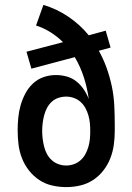

<svg xmlns="http://www.w3.org/2000/svg" viewBox="-20 -755 540 783"><path d="M250 8Q221 8 192.5 1.5Q164 -5 140 -21Q116 -37 98 -60Q80 -83 69.5 -110Q59 -137 55.5 -166Q52 -195 52 -224Q52 -249 54.5 -275Q57 -301 64 -325.5Q71 -350 83 -373Q95 -396 114 -414Q133 -432 157.5 -440.5Q182 -449 208 -449Q230 -449 252 -443Q274 -437 291.5 -423Q309 -409 321.5 -390.5Q334 -372 342 -351Q336 -396 322 -439.5Q308 -483 285 -522L108 -475L88 -544L237 -583Q214 -606 186 -623.5Q158 -641 127 -651L157 -735Q211 -719 258.5 -687Q306 -655 342 -611L411 -630L431 -561L383 -548Q402 -514 415 -477.5Q428 -441 436 -403Q444 -365 446 -326Q448 -287 448 -248V-221Q448 -192 444 -163.5Q440 -135 429.5 -108.5Q419 -82 401 -59Q383 -36 359 -20.5Q335 -5 307 1.5Q279 8 250 8ZM250 -80Q266 -80 281.5 -85.5Q297 -91 309 -102Q321 -113 328.5 -127Q336 -141 340.5 -156.5Q345 -172 346.5 -188Q348 -204 348 -220Q348 -237 346.5 -253Q345 -269 340.5 -284.5Q336 -300 328.5 -314Q321 -328 309 -339Q297 -350 281.5 -355.5Q266 -361 250 -361Q234 -361 218.5 -356Q203 -351 191 -340Q179 -329 171.5 -314.5Q164 -300 160 -284.5Q156 -269 154 -253Q152 -237 152 -221Q152 -205 154 -189Q156 -173 160 -157Q164 -141 171.5 -127Q179 -113 191 -102Q203 -91 218.5 -85.5Q234 -80 250 -80Z"/></svg>

Font: Iosevka Semibold
Style: Regular
Weight: 600
Monospace: yes
Designer: Belleve Invis
Foundry: Belleve Invis
Version: Version 33.2.3; ttfautohint (v1.8.4)